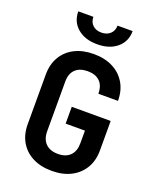

<svg xmlns="http://www.w3.org/2000/svg" viewBox="-172 -1049 943 1159"><g transform="rotate(20 300.0 -470.0)"><path d="M304 10Q233 10 181 -16.5Q129 -43 100.5 -91.5Q72 -140 72 -206V-524Q72 -590 100.5 -638.5Q129 -687 181 -713.5Q233 -740 304 -740Q374 -740 426 -713.5Q478 -687 507 -638.5Q536 -590 536 -524H410Q410 -575 382.5 -602.5Q355 -630 304 -630Q253 -630 225 -603Q197 -576 197 -525V-206Q197 -155 225 -127Q253 -99 304 -99Q355 -99 382.5 -127Q410 -155 410 -206V-287H286V-395H536V-206Q536 -140 507 -91.5Q478 -43 426 -16.5Q374 10 304 10ZM300 -802Q222 -802 174 -842.5Q126 -883 126 -950H223Q223 -917 244 -897Q265 -877 300 -877Q335 -877 356.5 -897Q378 -917 378 -950H475Q475 -883 427 -842.5Q379 -802 300 -802Z"/></g></svg>

Font: JetBrains Mono NL
Style: Bold
Weight: 700
Monospace: yes
Designer: Philipp Nurullin, Konstantin Bulenkov
Foundry: JetBrains
Version: Version 2.305; ttfautohint (v1.8.4.7-5d5b)